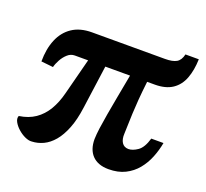

<svg xmlns="http://www.w3.org/2000/svg" viewBox="-108 -726 930 865"><g transform="rotate(20 357.5 -293.0)"><path d="M124.5 9.5Q110 11 91.8 2.8Q73.5 -5.5 57.5 -19.8Q41.5 -34 33 -49.8Q24.5 -65.5 30 -78.5Q75 -85 106.8 -106.8Q138.5 -128.5 159.8 -164Q181 -199.5 193 -247L238 -421H174.5Q155 -421 139.8 -407.2Q124.5 -393.5 114 -374.2Q103.5 -355 99.5 -338.5L42 -344.5Q42 -404.5 60.8 -449.8Q79.5 -495 117 -520.2Q154.5 -545.5 211.5 -545.5H561.5Q597.5 -545.5 616 -556.2Q634.5 -567 641 -596H705Q703.5 -543 688.5 -503.5Q673.5 -464 641.5 -442.5Q609.5 -421 557.5 -421H521Q515 -369.5 512 -331Q509 -292.5 507.8 -263.5Q506.5 -234.5 506 -211.2Q505.5 -188 504.5 -166.5Q503 -140 513.2 -124Q523.5 -108 544.5 -107.5Q565 -107.5 588.8 -124Q612.5 -140.5 626 -187H684.5Q678 -151 664 -116Q650 -81 627 -53Q604 -25 570.5 -8.2Q537 8.5 491.5 8.5Q465.5 8.5 446 1.2Q426.5 -6 413.2 -19.8Q400 -33.5 393.2 -53Q386.5 -72.5 386.5 -97.5Q387 -119.5 391.2 -150.8Q395.5 -182 402.5 -222.5Q409.5 -263 418.8 -312.8Q428 -362.5 439 -421H320.5L292 -214.5Q284 -154 267.2 -111.8Q250.5 -69.5 228 -43Q205.5 -16.5 179 -4Q152.5 8.5 124.5 9.5Z"/></g></svg>

Font: Merriweather 48pt Black
Style: Regular
Weight: 900
Version: Version 2.100